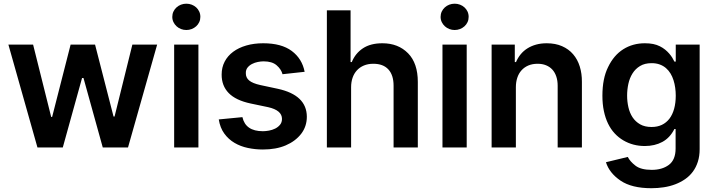

<svg xmlns="http://www.w3.org/2000/svg" viewBox="-20 -782 3796 1018"><path d="M24.5 -545.5H155.5L251.4 -161.9H256.4L354.4 -545.5H484L582 -164.1H587.4L681.8 -545.5H813.2L658.7 0H524.9L422.6 -368.6H415.1L312.9 0H178.6Z M903.4 0V-545.5H1032V0ZM893.5 -692.5Q893.5 -707.7 899.5 -720.5Q905.5 -733.3 915.8 -742.7Q926.1 -752.1 939.6 -757.3Q953.1 -762.4 968 -762.4Q983 -762.4 996.4 -757.3Q1009.9 -752.1 1020.1 -742.9Q1030.2 -733.7 1036.2 -720.9Q1042.3 -708.1 1042.3 -692.5Q1042.3 -677.2 1036.2 -664.4Q1030.2 -651.6 1019.9 -642.4Q1009.6 -633.2 996.1 -628Q982.6 -622.9 968 -622.9Q953.5 -622.9 940 -628Q926.5 -633.2 916.2 -642.6Q905.9 -652 899.7 -664.8Q893.5 -677.6 893.5 -692.5Z M1139.9 -148.8 1265.3 -160.9Q1282 -86.3 1373.6 -86.3Q1388.5 -86.3 1406.1 -89.5Q1423.7 -92.7 1439.1 -100.3Q1454.5 -108 1464.8 -120.6Q1475.1 -133.2 1475.1 -151.6Q1475.1 -197.4 1401.6 -213.8L1308.6 -233.3Q1230.1 -250 1192.5 -288.7Q1154.8 -327.4 1155.2 -387.1Q1155.2 -424.7 1171.2 -455.3Q1187.1 -485.8 1216.3 -507.5Q1245.4 -529.1 1285.9 -540.8Q1326.3 -552.6 1375.7 -552.6Q1472.3 -552.6 1527 -511.7Q1582 -470.5 1595.2 -401.3L1478 -388.5Q1470.9 -415.1 1446.4 -436.1Q1422.6 -456.7 1377.5 -456.7Q1363.6 -456.7 1347.1 -453.5Q1330.6 -450.3 1316.2 -442.8Q1301.8 -435.4 1292.4 -423.5Q1283 -411.6 1283.4 -394.2Q1283 -370.4 1301 -355.3Q1318.9 -340.2 1360.4 -331L1453.5 -311.1Q1606.2 -277.7 1606.9 -163.4Q1606.9 -111.9 1577.1 -72.8Q1546.2 -33 1494.9 -11.2Q1443.5 10.7 1373.9 10.7Q1333.5 10.7 1294.4 2.5Q1255.3 -5.7 1223.4 -24.5Q1191.4 -43.3 1169.2 -73.9Q1147 -104.4 1139.9 -148.8Z M1713.1 0V-727.3H1838.8V-452.8H1845.2Q1864 -499.3 1904.3 -525.9Q1944.6 -552.6 2007.5 -552.6Q2091.6 -552.6 2143.8 -499.3Q2195.3 -446.7 2195.3 -347.3V0H2066.8V-327.4Q2066.8 -383.9 2039.2 -413.9Q2011.7 -443.9 1959.5 -443.9Q1931.5 -443.9 1909.4 -434.7Q1887.4 -425.4 1872.3 -408.9Q1857.2 -392.4 1849.4 -369.7Q1841.6 -346.9 1841.6 -319.6V0Z M2326 0V-545.5H2454.5V0ZM2316.1 -692.5Q2316.1 -707.7 2322.1 -720.5Q2328.1 -733.3 2338.4 -742.7Q2348.7 -752.1 2362.2 -757.3Q2375.7 -762.4 2390.6 -762.4Q2405.5 -762.4 2419 -757.3Q2432.5 -752.1 2442.6 -742.9Q2452.8 -733.7 2458.8 -720.9Q2464.8 -708.1 2464.8 -692.5Q2464.8 -677.2 2458.8 -664.4Q2452.8 -651.6 2442.5 -642.4Q2432.2 -633.2 2418.7 -628Q2405.2 -622.9 2390.6 -622.9Q2376.1 -622.9 2362.6 -628Q2349.1 -633.2 2338.8 -642.6Q2328.5 -652 2322.3 -664.8Q2316.1 -677.6 2316.1 -692.5Z M2586.6 0V-545.5H2709.5V-452.8H2715.9Q2725.5 -475.5 2740.6 -494Q2755.7 -512.4 2776.3 -525.4Q2796.9 -538.4 2822.4 -545.5Q2848 -552.6 2878.6 -552.6Q2925.1 -552.6 2960.2 -537.1Q2995.4 -521.7 3018.8 -494.3Q3042.3 -467 3054 -429.3Q3065.7 -391.7 3065.3 -347.3V0H2936.8V-327.4Q2936.8 -354.8 2929.5 -376.4Q2922.2 -398.1 2908.6 -413Q2894.9 -427.9 2875.2 -435.9Q2855.5 -443.9 2830.6 -443.9Q2802.6 -443.9 2781.1 -434.7Q2759.6 -425.4 2744.9 -408.9Q2730.1 -392.4 2722.7 -369.7Q2715.2 -346.9 2715.2 -319.6V0Z M3204.2 -426.5Q3234.4 -489.3 3284.8 -521Q3335.2 -552.6 3399.1 -552.6Q3423.7 -552.6 3443.2 -548.7Q3462.7 -544.7 3478.7 -536.6Q3494.3 -528.8 3506.6 -518.8Q3518.8 -508.9 3528.2 -498Q3537.6 -487.2 3544.4 -476.2Q3551.1 -465.2 3555.8 -455.3H3562.9V-545.5H3689.6V8.9Q3689.6 45.8 3680 75.6Q3670.5 105.5 3653.4 128.4Q3636.4 151.3 3612.6 167.8Q3588.8 184.3 3560.4 195.1Q3532 206 3499.8 210.9Q3467.7 215.9 3433.6 215.9Q3329.5 215.9 3270.2 175.8Q3210.6 135.3 3192.8 78.1L3308.6 50.1Q3320.3 73.9 3349.1 96.2Q3377.8 118.6 3435.7 118.6Q3491.1 118.6 3526.6 92Q3562.1 65.3 3562.1 5.3V-98H3555.8Q3532 -51.1 3491.8 -29.5Q3451.7 -7.8 3398.8 -7.8Q3336.3 -7.8 3285.2 -37.6Q3259.6 -52.6 3239 -74.8Q3218.4 -96.9 3204 -126.6Q3189.6 -156.2 3181.8 -193.2Q3174 -230.1 3174 -274.5Q3174 -366.1 3204.2 -426.5ZM3434.7 -108.7Q3465.6 -108.7 3489.3 -120Q3513.1 -131.4 3529.5 -152.9Q3545.8 -174.4 3554.3 -205.3Q3562.9 -236.2 3562.9 -275.2Q3562.9 -295.8 3560 -316.6Q3557.2 -337.4 3551.1 -356.5Q3545.1 -375.7 3535.2 -392.2Q3525.2 -408.7 3511 -421Q3496.8 -433.2 3477.8 -440.2Q3458.8 -447.1 3434.7 -447.1Q3398.4 -447.1 3373.6 -432Q3348.7 -416.9 3333.5 -392.4Q3318.2 -367.9 3311.6 -337.2Q3305 -306.5 3305 -275.2Q3305 -243.6 3311.8 -213.6Q3318.5 -183.6 3333.8 -160.3Q3349.1 -137.1 3373.8 -122.9Q3398.4 -108.7 3434.7 -108.7Z"/></svg>

Font: Inter P Semi Bold
Style: Regular
Weight: 600
Designer: Rasmus Andersson
Foundry: rsms
Version: Version 3.018;git-588b23468